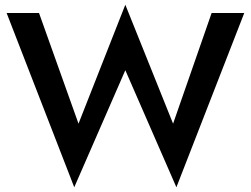

<svg xmlns="http://www.w3.org/2000/svg" viewBox="-20 -755 1060 812"><path d="M294 37 510 -458 726 37 1013 -700H875L712 -232L510 -735L312 -232L145 -700H8Z"/></svg>

Font: NM-font
Style: Medium
Weight: 500
Designer: ""
Foundry: ""
Version: ""